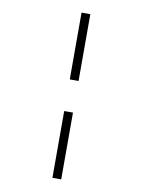

<svg xmlns="http://www.w3.org/2000/svg" viewBox="-100 -898 800 1076"><g transform="rotate(10 300.0 -360.0)"><path d="M275 -450V-830H325V-450ZM275 110V-270H325V110Z"/></g></svg>

Font: Pitagon Sans Mono Thin
Style: Regular
Weight: 100
Monospace: yes
Designer: Travis Tran
Foundry: Pitagon
Version: Version 1.001; ttfautohint (v1.8.4.7-5d5b);gftools[0.9.26]